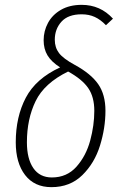

<svg xmlns="http://www.w3.org/2000/svg" viewBox="-20 -761 506 792"><path d="M446 -684 417 -657Q395 -680 371 -691Q347 -702 317 -702Q261 -702 233.5 -671.5Q206 -641 206 -597Q206 -565 223.5 -542Q241 -519 289 -493Q355 -457 385 -414Q415 -371 415 -304Q415 -233 392.5 -160.5Q370 -88 319.5 -38.5Q269 11 192 11Q122 11 83.5 -39Q45 -89 45 -174Q45 -279 86.5 -358Q128 -437 228 -483Q192 -506 176 -532.5Q160 -559 160 -595Q160 -633 178 -666.5Q196 -700 231.5 -720.5Q267 -741 317 -741Q394 -741 446 -684ZM91 -174Q91 -106 117.5 -67.5Q144 -29 194 -29Q256 -29 295.5 -73.5Q335 -118 352 -181Q369 -244 369 -304Q369 -361 344 -397.5Q319 -434 261 -466Q163 -418 127 -344Q91 -270 91 -174Z"/></svg>

Font: Fira Sans Extra Condensed ExtraLight
Style: Italic
Weight: 275
Width: 3
Italic angle: -8°
Designer: Carrois Corporate & Edenspiekermann AG
Foundry: Carrois Corporate GbR & Edenspiekermann AG
Version: Version 4.203